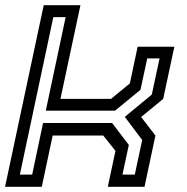

<svg xmlns="http://www.w3.org/2000/svg" viewBox="-24 -720 722 740"><path d="M-4.5 0 144.5 -700H286L209 -339H404L476.5 -398.5L506.5 -540H648L605 -339L520 -269L575 -197.5L533 0H391.5L421 -138.5L374 -197.5H179L137 0ZM52.5 -47H100L142 -246H408L472.5 -161.5L448 -47H495.5L524 -180.5L457 -269.5L561 -355.5L591 -495H543.5L517.5 -374L419.5 -293.5H152.5L229 -654H181.5Z"/></svg>

Font: Tourney Expanded Medium
Style: Italic
Weight: 500
Width: 7
Italic angle: -12°
Designer: Tyler Finck
Foundry: Etcetera Type Co
Version: Version 1.010; ttfautohint (v1.8.3)